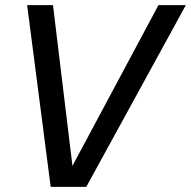

<svg xmlns="http://www.w3.org/2000/svg" viewBox="-20 -730 746 750"><path d="M599 -710H706L317 0H178L86 -710H187L263 -82Z"/></svg>

Font: Livvic Medium
Style: Italic
Weight: 500
Italic angle: -10°
Designer: Jacques Le Bailly, Baron von Fonthausen
Version: Version 1.001; ttfautohint (v1.8.2)